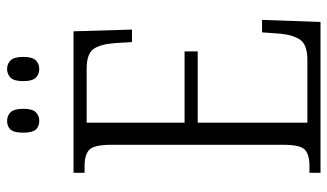

<svg xmlns="http://www.w3.org/2000/svg" viewBox="-216 -730 946 555"><g transform="rotate(-90 257.5 -453.0)"><path d="M35 0V-32H55Q88 -32 102 -45.5Q116 -59 116 -108V-603Q116 -655 101.5 -668.5Q87 -682 55 -682H35V-714H444L449 -545H413L410 -593Q407 -636 393 -656Q379 -676 336 -676H180V-393H386V-355H180V-38H361Q404 -38 418.5 -57.5Q433 -77 437 -115L441 -169H477L471 0ZM335 -813Q320 -813 310 -823Q300 -833 300 -859Q300 -886 310 -896Q320 -906 335 -906Q350 -906 360 -896Q370 -886 370 -859Q370 -833 360 -823Q350 -813 335 -813ZM185 -813Q169 -813 160 -823Q151 -833 151 -859Q151 -886 160 -896Q169 -906 185 -906Q200 -906 210 -896Q220 -886 220 -859Q220 -833 210 -823Q200 -813 185 -813Z"/></g></svg>

Font: Noto Serif Condensed Light
Style: Regular
Weight: 300
Width: 3
Designer: Monotype Design Team
Foundry: Monotype Imaging Inc.
Version: Version 2.013